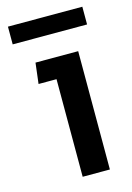

<svg xmlns="http://www.w3.org/2000/svg" viewBox="-102 -690 511 743"><g transform="rotate(-15 154.0 -318.0)"><path d="M6 -565V-636H304V-565ZM135 0V-391H63L73 -474H244V0Z"/></g></svg>

Font: Kanit
Style: Regular
Weight: 400
Designer: Katatrad Team
Foundry: CadsonDemak
Version: Version 2.000; ttfautohint (v1.8.3)